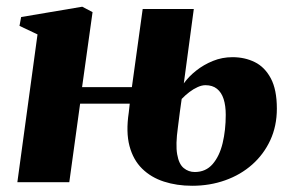

<svg xmlns="http://www.w3.org/2000/svg" viewBox="-20 -556 891 586"><path d="M566.5 11Q519.5 11 480.2 -1.8Q441 -14.5 413.8 -41.2Q386.5 -68 375.2 -110.5Q364 -153 373 -212.5L376 -239.5H224.5L191.5 0H33L94.5 -451L39.5 -477L44.5 -504L231 -535.5L262.5 -519L230.5 -290H382.5L415.5 -528.5H571.5L541 -301.5Q556 -322.5 578.8 -340.5Q601.5 -358.5 629.8 -370Q658 -381.5 689.5 -381.5Q727 -381.5 757.5 -366.5Q788 -351.5 806.5 -317Q825 -282.5 825 -224.5Q825 -171.5 805 -128.2Q785 -85 749.8 -53.8Q714.5 -22.5 667.5 -5.8Q620.5 11 566.5 11ZM574.5 -31Q608 -31 629 -55.2Q650 -79.5 659.5 -119.2Q669 -159 669 -205.5Q669 -233.5 662.5 -253.8Q656 -274 642.2 -285Q628.5 -296 607 -296Q596 -296 583.2 -290.2Q570.5 -284.5 558 -275Q545.5 -265.5 534.5 -254Q531.5 -235 529 -214.8Q526.5 -194.5 523 -167.5Q515.5 -114.5 520.8 -84.8Q526 -55 540.8 -43Q555.5 -31 574.5 -31Z"/></svg>

Font: Merriweather 96pt Black
Style: Italic
Weight: 900
Italic angle: -7.8°
Version: Version 2.101